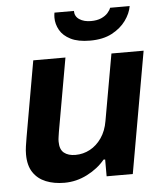

<svg xmlns="http://www.w3.org/2000/svg" viewBox="-53 -769 706 829"><g transform="rotate(-5 300.5 -355.0)"><path d="M193.2 12.2Q148.3 12.2 113.1 -2Q77.9 -16.3 58.1 -46.2Q38.2 -76.2 38.2 -124.3Q38.2 -141.4 40.9 -159.6Q43.6 -177.8 47.1 -198.3L104.8 -526.2H244.3L188.3 -209.8Q186.5 -197.7 184.9 -187.4Q183.2 -177 183.2 -167.3Q183.2 -132.9 201.5 -118.2Q219.8 -103.5 250.9 -103.5Q284.7 -103.5 314.1 -119.3Q343.5 -135.1 364.5 -165.4Q385.4 -195.8 392.5 -238.1L443.6 -526.2H583.1L490.1 0.2H376.7V-72.7H369.7Q339.7 -36.1 292.5 -12Q245.4 12.2 193.2 12.2ZM357 -589.6Q305 -589.6 273 -605.8Q240.9 -621.9 226.4 -647.8Q211.9 -673.7 211.9 -701.5Q211.9 -707.3 212.4 -712.6Q212.9 -717.9 213.9 -723.4H298.2Q298.2 -699.5 317.9 -686.5Q337.6 -673.4 367.8 -673.4Q394.4 -673.4 412.6 -681.4Q430.7 -689.4 441.3 -701.3Q451.8 -713.2 455 -723.4H539.9Q534.7 -691.8 512.4 -661Q490.2 -630.3 451.7 -609.9Q413.3 -589.6 357 -589.6Z"/></g></svg>

Font: Archivo Variable SemiBold
Style: Italic
Weight: 600
Italic angle: -10°
Designer: Hector Gatti
Foundry: Omnibus-Type
Version: Version 2.001